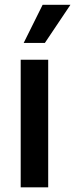

<svg xmlns="http://www.w3.org/2000/svg" viewBox="-20 -801 321 821"><path d="M68.5 0H186.1V-545.5H68.5ZM81.3 -617.5H171.9L281.2 -780.5H162.3Z"/></svg>

Font: Magic Ui Pro Semi Bold
Style: Regular
Weight: 600
Designer: Stefan Endress, Andreas Faust
Version: Version 1.000;FEAKit 1.0